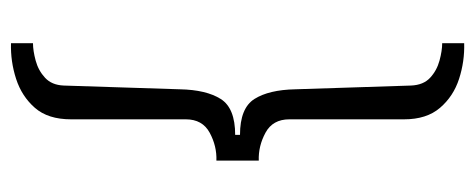

<svg xmlns="http://www.w3.org/2000/svg" viewBox="-284 -442 885 358"><g transform="rotate(-90 159.0 -263.5)"><path d="M257 159Q223 160 190.5 149.5Q158 139 136.5 114Q115 89 115 47V-167Q115 -198 90 -211.5Q65 -225 38 -224V-303Q65 -302 90 -315.5Q115 -329 115 -360V-574Q115 -617 136.5 -641.5Q158 -666 190.5 -676.5Q223 -687 257 -686V-645Q243 -645 224.5 -640Q206 -635 192.5 -622.5Q179 -610 178 -588L171 -371Q170 -322 153 -295Q136 -268 86 -268V-259Q136 -259 153 -232Q170 -205 171 -156L178 60Q179 83 192.5 95.5Q206 108 224.5 113Q243 118 257 118Z"/></g></svg>

Font: Chivo Medium ExtraLight
Style: Regular
Weight: 250
Version: Version 2.002